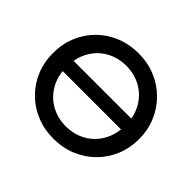

<svg xmlns="http://www.w3.org/2000/svg" viewBox="-165 -931 1161 1161"><g transform="rotate(45 416.0 -350.0)"><path d="M125.2 -314.1V-404.5H711.2V-314.1ZM415.8 15Q336.9 15 269.7 -12.8Q202.4 -40.5 152.6 -90Q102.8 -139.5 75.2 -206Q47.6 -272.5 47.6 -350Q47.6 -428 75.2 -494.5Q102.8 -561 152.6 -610.5Q202.4 -660 269.7 -687.5Q336.9 -715 415.8 -715Q494.4 -715 561.4 -687Q628.4 -659 678.4 -609Q728.4 -559 756.2 -492.8Q784.1 -426.5 784.1 -350Q784.1 -272.5 756.2 -206Q728.4 -139.5 678.4 -90Q628.4 -40.5 561.4 -12.8Q494.4 15 415.8 15ZM415.8 -90.9Q468.9 -90.9 514.6 -109.2Q560.3 -127.6 594.5 -161.7Q628.7 -195.8 647.9 -243.6Q667.1 -291.4 667.1 -350Q667.1 -428.4 633.7 -486.6Q600.4 -544.9 543.4 -577Q486.5 -609.1 415.8 -609.1Q362.8 -609.1 317 -590.8Q271.3 -572.4 237.1 -538.3Q202.9 -504.2 183.8 -456.6Q164.6 -408.9 164.6 -350Q164.6 -271.6 197.9 -213.4Q231.2 -155.1 288.2 -123Q345.1 -90.9 415.8 -90.9Z"/></g></svg>

Font: Geologica-Sharp
Style: Regular
Weight: 100
Designer: Sindre Bremnes, Frode Helland
Foundry: Monokrom Skriftforlag AS
Version: Version 1.010;gftools[0.9.28]